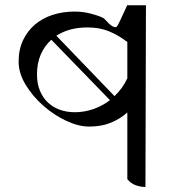

<svg xmlns="http://www.w3.org/2000/svg" viewBox="-20 -735 720 763"><path d="M558 8Q538 8 519 1Q500 -6 486 -23V-288Q458 -263 421 -247.5Q384 -232 334 -232Q292 -232 243 -255Q194 -278 152 -315Q110 -352 82 -398Q54 -444 54 -490Q54 -538 71.5 -575Q89 -612 119 -637.5Q149 -663 189.5 -676Q230 -689 276 -689Q310 -689 340 -681Q389 -668 396 -659Q431 -619 444 -629Q448 -631 486 -715L484 -714H560ZM277 -289Q315 -289 351 -301.5Q387 -314 417 -337L184 -577Q157 -553 142 -518.5Q127 -484 127 -439Q127 -403 138.5 -375Q150 -347 170 -328Q190 -309 217.5 -299Q245 -289 277 -289ZM486 -568Q451 -595 413.5 -610.5Q376 -626 327 -626Q255 -626 204 -593L435 -353Q451 -368 464 -386Q477 -404 486 -424Z"/></svg>

Font: lmalayalam85
Style: Book
Weight: 400
Designer: Jelle Bosma - Monotype Design Team
Foundry: Monotype Imaging Inc.
Version: Version 2.003